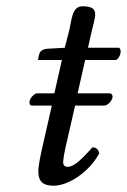

<svg xmlns="http://www.w3.org/2000/svg" viewBox="-20 -581 404 611"><path d="M186 -429 133 -426C114 -425 107 -417 105 -409C104 -406 101 -394 101 -392C101 -390 104 -390 107 -390H177L153 -284H98C89 -284 76 -269 74 -259C73 -253 74 -245 82 -245H145L116 -118C109 -86 102 -55 102 -36C102 0 120 10 151 10C196 10 262 -31 296 -93C293 -106 286 -112 274 -112C228 -60 210 -50 194 -50C191 -50 181 -52 181 -64C181 -73 184 -93 192 -127L219 -245H311C323 -245 336 -260 338 -271C339 -276 337 -284 328 -284H227L251 -390H349C361 -395 370 -421 359 -429H260L270 -474C274 -493 283 -522 283 -534C283 -551 275 -561 243 -561C207 -561 209 -516 199 -479Z"/></svg>

Font: Libertinus Serif
Style: Italic
Weight: 400
Italic angle: -12°
Designer: Philipp H. Poll, Khaled Hosny
Foundry: Caleb Maclennan
Version: Version 7.050;RELEASE